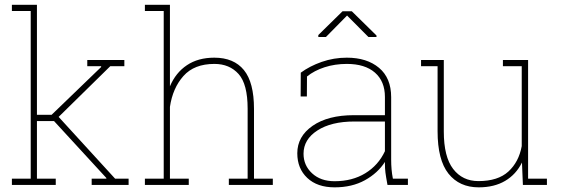

<svg xmlns="http://www.w3.org/2000/svg" viewBox="-20 -782 2376 812"><path d="M30.3 -735.4V-761.7H136.2V-296.4H198.2L408.2 -499L407.2 -502H349.1V-528.3H505.9V-502H446.3L228 -287.6L466.8 -26.4H523.9V0H367.7V-26.4H429.2L430.2 -28.8L208.5 -270H136.2V-26.4H215.8V0H30.3V-26.4H109.9V-735.4Z M592.8 -735.4V-761.7H698.7V-417Q723.1 -474.6 770.5 -506.3Q817.9 -538.1 886.2 -538.1Q968.8 -538.1 1011.5 -485.8Q1054.2 -433.6 1054.2 -321.3V-26.4H1133.8V0H947.8V-26.4H1027.3V-322.3Q1027.3 -426.3 989 -469Q950.7 -511.7 886.7 -511.7Q801.3 -511.7 755.9 -460.7Q710.4 -409.7 698.7 -330.1V-26.4H778.3V0H592.8V-26.4H672.4V-735.4Z M1237.3 0ZM1572.3 -631.8V-625.5H1538.1L1447.8 -716.3L1358.4 -625.5H1326.2V-633.8L1428.7 -734.4H1467.8ZM1618.7 0Q1612.3 -34.7 1610.1 -52Q1607.9 -69.3 1607.9 -89.4V-97.2Q1577.6 -49.8 1523.2 -19.8Q1468.8 10.3 1395 10.3Q1321.8 10.3 1279.5 -29.5Q1237.3 -69.3 1237.3 -133.8Q1237.3 -205.1 1302.2 -250Q1367.2 -294.9 1476.6 -294.9H1607.9V-372.1Q1607.9 -438 1565.7 -474.9Q1523.4 -511.7 1446.8 -511.7Q1396.5 -511.7 1352.8 -497.6Q1309.1 -483.4 1278.3 -458.5L1277.8 -374H1251.5L1252 -474.6Q1289.6 -502.4 1340.6 -520.3Q1391.6 -538.1 1446.8 -538.1Q1531.7 -538.1 1583 -495.1Q1634.3 -452.1 1634.3 -371.1V-106.4Q1634.3 -85.9 1636 -65.9Q1637.7 -45.9 1641.6 -26.4H1705.1V0ZM1395 -15.6Q1469.7 -15.6 1524.9 -49.3Q1580.1 -83 1607.9 -142.6V-268.1H1478Q1380.9 -268.1 1322.3 -230.2Q1263.7 -192.4 1263.7 -131.8Q1263.7 -82.5 1299.8 -49.1Q1335.9 -15.6 1395 -15.6Z M2187.5 -94.7Q2162.6 -44.4 2116.5 -17.1Q2070.3 10.3 2004.4 10.3Q1922.9 10.3 1876.7 -47.6Q1830.6 -105.5 1830.6 -227.1V-502H1760.7V-528.3H1830.6H1856.9V-226.1Q1856.9 -118.7 1896.5 -67.4Q1936 -16.1 2003.4 -16.1Q2085.9 -16.1 2130.1 -56.6Q2174.3 -97.2 2186.5 -164.1V-502H2106.9V-528.3H2186.5H2213.4V-26.4H2293V0H2191.4Z"/></svg>

Font: TypoPRO Roboto Slab
Style: Thin
Weight: 250
Designer: Google
Version: Version 1.100263; 2013; ttfautohint (v0.94.20-1c74) -l 8 -r 